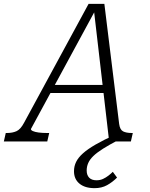

<svg xmlns="http://www.w3.org/2000/svg" viewBox="-72 -736 778 999"><path d="M191 -294H480L481 -252H171ZM609 0H496L416 -689L428 -690L89 -65Q88 -59 99 -54Q110 -49 129 -46.5Q148 -44 172 -44H184L174 0H-52L-42 -44H-36Q-7 -44 14 -53.5Q35 -63 53 -97L389 -716H471L548 -91Q552 -61 568.5 -52.5Q585 -44 614 -44H619ZM529 -36 545 -8Q497 17 464.5 37.5Q432 58 413.5 76Q395 94 387 112.5Q379 131 379 151Q379 175 392 188.5Q405 202 430 202Q449 202 464 195Q479 188 492 178Q505 168 515 158L537 188Q513 212 485 227.5Q457 243 420 243Q370 243 341.5 219.5Q313 196 313 155Q313 129 324 106.5Q335 84 359.5 62Q384 40 425.5 16Q467 -8 529 -36Z"/></svg>

Font: Roboto Serif ExtraLight
Style: Italic
Weight: 250
Italic angle: -10°
Designer: Greg Gazdowicz
Foundry: Commercial Type
Version: Version 1.008